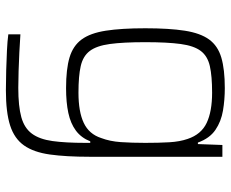

<svg xmlns="http://www.w3.org/2000/svg" viewBox="-84 -474 764 635"><g transform="rotate(90 297.5 -156.0)"><path d="M278 206Q246 206 212 205Q178 204 146.5 202.5Q115 201 93 198V158Q121 160 152.5 161.5Q184 163 214.5 164Q245 165 270 165Q331 165 367 155Q403 145 421.5 120Q440 95 446 52Q452 9 452 -57V-73H447Q435 -43 411.5 -25.5Q388 -8 353 -0.5Q318 7 271 7Q208 7 169.5 -4.5Q131 -16 110 -44.5Q89 -73 81 -124.5Q73 -176 73 -255Q73 -334 81 -385.5Q89 -437 110 -466Q131 -495 170 -506.5Q209 -518 271 -518Q309 -518 345 -512Q381 -506 409 -487Q437 -468 451 -429H456L459 -510H498V-71Q498 7 490.5 60.5Q483 114 460.5 146Q438 178 394.5 192Q351 206 278 206ZM286 -34Q349 -34 386 -51.5Q423 -69 436 -109Q447 -138 449.5 -174Q452 -210 452 -255Q452 -300 450 -334.5Q448 -369 439 -395Q424 -440 386 -458Q348 -476 286 -476Q231 -476 198 -468.5Q165 -461 148 -438.5Q131 -416 125 -372Q119 -328 119 -255Q119 -182 125 -138Q131 -94 148 -71.5Q165 -49 198 -41.5Q231 -34 286 -34Z"/></g></svg>

Font: Saira Thin ExtraLight
Style: Regular
Weight: 250
Version: Version 1.101